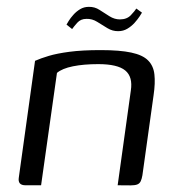

<svg xmlns="http://www.w3.org/2000/svg" viewBox="-20 -551 522 571"><path d="M55.7 0Q32 0 36 -23.5L84.2 -370.1Q101 -377.6 125.1 -384.8Q149.1 -392 186.7 -397Q224.4 -402 279.6 -402Q336.2 -402 370.2 -394.7Q404.3 -387.5 420.3 -371.4Q436.4 -355.3 439.2 -329.8Q442.1 -304.2 436.8 -268.2L403.5 -29.7Q401.7 -19 398.5 -12.2Q395.4 -5.3 388.4 -2.5Q381.4 0.3 368.4 0.3L329.9 0L369.1 -281.8Q375.4 -322.5 352.5 -341.4Q329.5 -360.3 272.3 -360.3Q228.9 -360.3 196.8 -353.8Q164.8 -347.3 149.4 -334.2L102.2 0ZM331.6 -458.3Q314.8 -458 299.4 -467.3Q284 -476.6 269.1 -486Q254.2 -495.4 237.1 -494.9Q220.1 -494.9 209.8 -483.4Q199.5 -471.8 194.5 -464.6L177.8 -477.8Q179.3 -480.8 184.5 -489.1Q189.6 -497.4 198.2 -507Q206.7 -516.7 218.3 -523.7Q229.8 -530.6 243.9 -530.6Q261.5 -531.1 276.1 -521.5Q290.8 -511.8 305.7 -502.6Q320.6 -493.3 336.4 -493.3Q357.2 -493.3 369 -505.7Q380.7 -518.1 385.5 -525.6L402.2 -513.4Q400.7 -510.5 394.9 -501.8Q389.1 -493.1 380.1 -483Q371 -472.9 358.8 -465.6Q346.6 -458.3 331.6 -458.3Z"/></svg>

Font: Genos Thin
Style: Italic
Weight: 100
Italic angle: -8°
Designer: Robert E. Leuschke
Foundry: Robert E. Leuschke
Version: Version 1.010